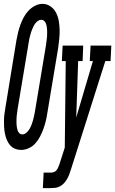

<svg xmlns="http://www.w3.org/2000/svg" viewBox="-41 -765 594 990"><path d="M69 8Q51 8 35.5 1.5Q20 -5 9.5 -18Q-1 -31 -7 -46.5Q-13 -62 -16 -78.5Q-19 -95 -20 -112Q-21 -129 -20.5 -146.5Q-20 -164 -17.5 -181.5Q-15 -199 -12 -217L44 -559Q48 -579 52.5 -598.5Q57 -618 64 -637Q71 -656 81 -675Q91 -694 105.5 -709.5Q120 -725 139 -735Q158 -745 178 -745Q201 -745 219.5 -732Q238 -719 248 -699.5Q258 -680 262 -657.5Q266 -635 266.5 -611.5Q267 -588 264.5 -564.5Q262 -541 259 -518L202 -176Q199 -156 194 -136.5Q189 -117 182 -98Q175 -79 165 -60Q155 -41 141 -25.5Q127 -10 107.5 -1Q88 8 69 8ZM74 -72Q85 -72 95 -80.5Q105 -89 111 -99.5Q117 -110 121.5 -121.5Q126 -133 129 -144Q132 -155 134.5 -166Q137 -177 139 -189L196 -531Q197 -539 198 -546.5Q199 -554 200 -561.5Q201 -569 201.5 -576.5Q202 -584 202 -591.5Q202 -599 202 -606.5Q202 -614 201 -621Q200 -628 198.5 -635Q197 -642 193.5 -648.5Q190 -655 184.5 -659Q179 -663 171 -663Q163 -663 155 -657.5Q147 -652 141.5 -645Q136 -638 132 -629.5Q128 -621 124.5 -613Q121 -605 118.5 -596.5Q116 -588 114 -580Q112 -572 110 -563.5Q108 -555 107 -546L50 -204Q49 -195 47.5 -185.5Q46 -176 45 -166.5Q44 -157 44 -147.5Q44 -138 44 -129Q44 -120 45.5 -111Q47 -102 49.5 -93.5Q52 -85 58.5 -78.5Q65 -72 74 -72ZM180 205 184 125H222Q231 125 239 121.5Q247 118 252.5 110Q258 102 261 93.5Q264 85 267 77L293 -4L298 -450H278L282 -530H388L385 -450H362L352 -159L438 -450H422L426 -530H533L529 -450H502L326 105Q322 118 317.5 130.5Q313 143 306.5 155Q300 167 291 177.5Q282 188 269.5 195Q257 202 244 203.5Q231 205 218 205Z"/></svg>

Font: Iosevka Slab Medium Oblique
Style: Regular
Weight: 500
Italic angle: -9°
Monospace: yes
Designer: Belleve Invis
Foundry: Belleve Invis
Version: Version 11.1.1; ttfautohint (v1.8.3)